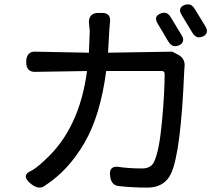

<svg xmlns="http://www.w3.org/2000/svg" viewBox="-20 -811 1040 891"><path d="M741.2 -752Q760.7 -752 773.4 -729.5L822.3 -648.4Q830.1 -635.7 830.1 -626Q830.1 -609.4 810.5 -600.6Q800.8 -596.7 793 -596.7Q773.4 -596.7 760.7 -619.1L711.9 -701.2Q704.1 -713.9 704.1 -723.6Q704.1 -733.4 710 -738.8Q715.8 -744.1 724.1 -748Q732.4 -752 741.2 -752ZM851.6 -791Q871.1 -791 883.8 -769.5L932.6 -689.5Q940.4 -676.8 940.4 -667Q940.4 -650.4 920.9 -641.6Q912.1 -637.7 904.3 -637.7Q884.8 -637.7 872.1 -660.2L823.2 -741.2Q815.4 -753.9 815.4 -762.7Q815.4 -779.3 834 -787.1Q843.8 -791 851.6 -791ZM455.1 -751Q473.6 -751 482.4 -741.7Q491.2 -732.4 491.2 -716.8Q491.2 -713.9 487.3 -671.9L481.4 -566.4L779.3 -571.3Q780.3 -571.3 781.2 -570.3L803.7 -558.6Q836.9 -543 836.9 -507.8Q836.9 -503.9 835 -483.4Q819.3 -101.6 773.4 -4.9Q743.2 58.6 666 59.6Q591.8 59.6 534.2 52.7Q516.6 51.8 505.4 41Q494.1 30.3 491.2 6.8Q490.2 1 490.2 -3.9Q490.2 -21.5 498 -29.3Q505.9 -37.1 518.6 -37.1Q521.5 -37.1 525.4 -37.1Q576.2 -29.3 639.6 -29.3Q679.7 -29.3 694.3 -58.6Q718.8 -108.4 731.4 -244.1Q744.1 -379.9 744.1 -467.8Q744.1 -474.6 740.7 -478Q737.3 -481.4 730.5 -481.4H472.7Q446.3 -276.4 372.1 -148.4Q297.9 -20.5 189.5 49.8Q177.7 59.6 164.1 59.6Q144.5 59.6 122.1 41Q99.6 22.5 99.6 7.8Q99.6 -3.9 114.3 -12.7Q115.2 -12.7 115.2 -13.7Q145.5 -26.4 189.5 -69.3Q348.6 -213.9 383.8 -481.4L139.6 -477.5Q123 -477.5 112.3 -488.3Q101.6 -499 101.6 -523.4Q101.6 -549.8 114.3 -561.5Q124 -571.3 139.6 -571.3L392.6 -566.4L396.5 -666Q392.6 -705.1 392.6 -709Q392.6 -728.5 403.3 -739.7Q414.1 -751 436.5 -751Z"/></svg>

Font: TaiwanPearl
Style: Regular
Weight: 400
Version: Version 2.102